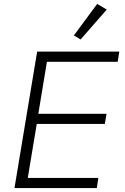

<svg xmlns="http://www.w3.org/2000/svg" viewBox="-20 -962 640 982"><path d="M54 0 170 -698H590L582 -646H220L176 -380H525L516 -328H168L122 -52H483L475 0ZM392 -760 358 -781 477 -942 526 -913Z"/></svg>

Font: IBM Plex Mono Light
Style: Italic
Weight: 300
Italic angle: -9°
Monospace: yes
Designer: Mike Abbink, Paul van der Laan, Pieter van Rosmalen
Foundry: Bold Monday
Version: Version 2.3